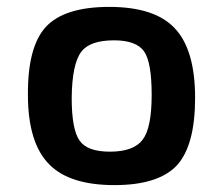

<svg xmlns="http://www.w3.org/2000/svg" viewBox="-20 -524 617 557"><path d="M486 -443Q546 -381 546 -240Q546 -102 493 -44Q439 13 312 13Q182 13 123 -47Q61 -109 61 -249Q60 -388 113 -446Q167 -504 297 -504Q428 -504 486 -443ZM216 -374Q189 -339 188 -240Q188 -148 211 -116Q233 -84 299 -84Q368 -84 394 -119Q420 -153 420 -249Q420 -343 398 -375Q375 -407 311 -407Q241 -407 216 -374Z"/></svg>

Font: Taylor Sans Upright Semi Bold
Style: Regular
Weight: 600
Italic angle: -8°
Designer: Natanael Gama
Version: Version 1.001 September 8, 2015